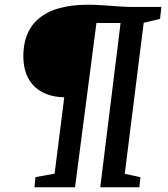

<svg xmlns="http://www.w3.org/2000/svg" viewBox="-20 -787 706 807"><path d="M125 0H295.4L385.3 -690.4H486.8L401.4 0H565.9L570.3 -42L504.4 -56.6L584 -691.4L652.8 -707.5L658.2 -757.8H541.5C473.1 -757.8 419.4 -767.1 349.1 -767.1C152.8 -767.1 75.7 -677.2 78.1 -545.4C80.1 -439 145.5 -380.4 250 -377.9L209.5 -57.1L128.9 -42.5Z"/></svg>

Font: Merriweather
Style: Italic
Weight: 400
Italic angle: -7.5°
Designer: Eben Sorkin
Foundry: Eben Sorkin
Version: Version 1.001